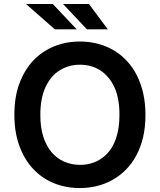

<svg xmlns="http://www.w3.org/2000/svg" viewBox="-20 -949 815 979"><path d="M387.4 9.9Q315 9.9 253.7 -15.4Q192.5 -40.8 147.9 -89Q103.3 -137.1 78.3 -206.3Q53.3 -275.6 53.3 -363.6Q53.3 -454.2 78.8 -523.1Q130.3 -660.2 254.3 -712Q315 -737.2 387.4 -737.2Q436.1 -737.2 479.8 -725.7Q523.4 -714.1 560.5 -692.1Q597.7 -670.1 627.5 -637.8Q657.3 -605.5 678.3 -563.9Q699.2 -522.4 710.4 -472.1Q721.6 -421.9 721.6 -363.6Q721.9 -301.5 709.7 -249.8Q697.4 -198.2 675.2 -156.6Q653.1 -115.1 622 -83.8Q590.9 -52.6 553.8 -31.8Q516.7 -11 474.4 -0.5Q432.2 9.9 387.4 9.9ZM387.4 -108.3Q463.8 -108.3 516.7 -156.2Q589.1 -222.7 589.1 -363.6Q589.1 -448.9 562.9 -505.3Q548.7 -535.2 529.8 -556.6Q511 -578.1 488.6 -592Q466.3 -605.8 440.7 -612.4Q415.1 -619 387.4 -619Q331.3 -619 285.2 -590.9Q238.6 -562.5 211.6 -503.6Q185.7 -447.1 185.7 -363.6Q185.4 -299.7 200.8 -252Q216.3 -204.2 243.4 -172.4Q270.6 -140.6 307.7 -124.6Q344.8 -108.7 387.4 -108.3ZM371.1 -799.4H259.6L112.6 -928.6H249.3ZM529.8 -799.4H423.3L301.5 -928.6H433.6Z"/></svg>

Font: Linik Sans SemiBold
Style: Regular
Weight: 600
Designer: Fonts by Rasmus Andersson / Changes by Cristiano Sobral with parts from Marc Monis
Foundry: rsms
Version: Version 3.020; ttfautohint (v1.6)